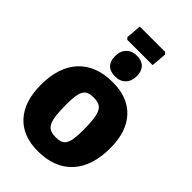

<svg xmlns="http://www.w3.org/2000/svg" viewBox="-306 -1149 1265 1265"><g transform="rotate(45 326.5 -516.0)"><path d="M636 -340Q636 -172 551.5 -80Q467 12 312 12Q171 12 94 -72.5Q17 -157 17 -312Q17 -478 101.5 -568.5Q186 -659 341 -659Q482 -659 559 -575.5Q636 -492 636 -340ZM227 -339Q227 -256 236 -213Q245 -170 266.5 -153Q288 -136 330 -136Q369 -136 389 -149.5Q409 -163 417.5 -197.5Q426 -232 426 -297Q426 -379 417 -422Q408 -465 386.5 -482Q365 -499 323 -499Q284 -499 264 -485.5Q244 -472 235.5 -438Q227 -404 227 -339ZM424 -800Q424 -752 397 -724Q370 -696 323 -696Q277 -696 253 -720.5Q229 -745 229 -791Q229 -839 256.5 -867Q284 -895 331 -895Q375 -895 399.5 -870Q424 -845 424 -800ZM455 -1031 446 -924H210L198 -937L207 -1044H443Z"/></g></svg>

Font: Luna Sans Black
Style: Regular
Weight: 900
Designer: Juan Pablo del Peral
Foundry: Huerta Tipografica
Version: Version 2.001; ttfautohint (v1.5)